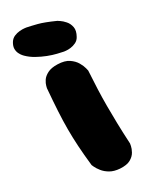

<svg xmlns="http://www.w3.org/2000/svg" viewBox="-184 -742 630 788"><g transform="rotate(-30 131.0 -348.0)"><path d="M136 -1Q109 -3 91 -13.5Q73 -24 62 -38Q51 -52 46.5 -62Q42 -72 42 -72Q36 -126 33.5 -168Q31 -210 31 -248.5Q31 -287 33.5 -332Q36 -377 41 -437Q41 -437 43.5 -447Q46 -457 54 -469.5Q62 -482 80 -491.5Q98 -501 128 -500Q161 -499 180 -486Q199 -473 208.5 -456.5Q218 -440 221 -427.5Q224 -415 224 -415Q221 -367 219.5 -328Q218 -289 218 -251Q218 -213 219 -169.5Q220 -126 223 -70Q223 -70 221 -59Q219 -48 211 -33.5Q203 -19 185.5 -9Q168 1 136 -1ZM177 -532Q167 -534 148 -538.5Q129 -543 107 -551.5Q85 -560 63.5 -572Q42 -584 26 -600Q26 -600 21 -605.5Q16 -611 11 -621Q6 -631 6 -643.5Q6 -656 15 -671Q23 -684 36 -689.5Q49 -695 62 -696Q75 -697 83.5 -696Q92 -695 92 -695Q112 -691 139.5 -684Q167 -677 216 -655Q216 -655 226 -648.5Q236 -642 247 -629.5Q258 -617 261.5 -599Q265 -581 252 -558Q245 -545 232.5 -539Q220 -533 207.5 -531.5Q195 -530 186 -531Q177 -532 177 -532Z"/></g></svg>

Font: Sour Gummy Black
Style: Regular
Weight: 900
Version: Version 1.000